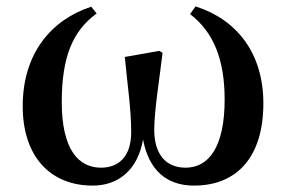

<svg xmlns="http://www.w3.org/2000/svg" viewBox="-20 -564 894 600"><path d="M270 16C347 16 410 -30 427 -128C445 -32 501 16 586 16C721 16 803 -74 803 -241C803 -398 720 -503 591 -544L574 -520C648 -463 682 -377 682 -253C682 -104 632 -40 560 -40C498 -40 462 -82 462 -159C462 -220 480 -328 488 -399L478 -405L370 -386C378 -300 390 -224 390 -151C390 -74 350 -40 296 -40C225 -40 173 -97 173 -245C173 -386 207 -467 282 -522L265 -543C140 -502 51 -397 51 -232C51 -76 136 16 270 16Z"/></svg>

Font: Noto Serif CJK KR
Style: Bold
Weight: 700
Designer: Ryoko NISHIZUKA 西塚涼子 (kana & ideographs); Frank Grießhammer (Latin, Greek & Cyrillic); Wenlong ZHANG 张文龙 (bopomofo); San
Foundry: Adobe
Version: Version 2.001;hotconv 1.1.0;makeotfexe 2.6.0